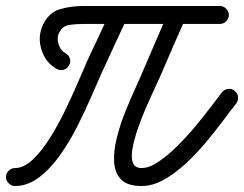

<svg xmlns="http://www.w3.org/2000/svg" viewBox="-50 -591 815 641"><path d="M180 -372Q174 -361 162 -358Q150 -355 139 -361Q102 -382 88.5 -425Q75 -468 93 -507Q93 -507 93 -508Q93 -508 93 -508Q114 -550 150.5 -560.5Q187 -571 229 -571Q343 -571 456.5 -571Q570 -571 684 -571Q684 -571 684 -571Q684 -571 684 -571Q696 -571 705 -562Q714 -553 714 -541Q714 -529 705 -520Q696 -511 684 -511Q570 -511 456.5 -511Q343 -511 229 -511Q205 -511 182 -508Q159 -505 147 -481Q147 -481 147 -482Q147 -482 147 -482Q139 -464 145.5 -443.5Q152 -423 169 -413Q180 -407 183.5 -395Q187 -383 180 -372ZM359 -568Q370 -563 374 -551.5Q378 -540 373 -528Q353 -485 333 -442Q313 -399 293 -355Q293 -355 293 -356Q293 -356 293 -356Q278 -322 257 -273.5Q236 -225 209.5 -172Q183 -119 150.5 -73Q118 -27 80 1.5Q42 30 0 30Q-12 30 -21 21Q-30 12 -30 0Q-30 -12 -21 -21Q-12 -30 0 -30Q29 -30 58.5 -57.5Q88 -85 115.5 -128.5Q143 -172 166.5 -220.5Q190 -269 208.5 -312Q227 -355 238 -380Q238 -380 238 -380Q238 -381 238 -381Q258 -424 278.5 -467Q299 -510 319 -554Q324 -565 335.5 -569Q347 -573 359 -568ZM513 -553Q518 -564 530 -568.5Q542 -573 553 -568Q564 -564 568.5 -552Q573 -540 569 -529Q547 -480 526 -431.5Q505 -383 484 -334Q478 -320 465 -292.5Q452 -265 437 -230.5Q422 -196 410 -161Q398 -126 392.5 -96Q387 -66 393.5 -48Q400 -30 423 -30Q448 -30 478.5 -50.5Q509 -71 541 -102.5Q573 -134 602.5 -169.5Q632 -205 655 -235.5Q678 -266 691 -283Q691 -283 691 -283Q691 -283 691 -283Q699 -292 711 -294Q723 -296 733 -288Q743 -281 744.5 -268.5Q746 -256 739 -246Q720 -222 693.5 -186.5Q667 -151 635.5 -113.5Q604 -76 568.5 -43.5Q533 -11 496 9.5Q459 30 423 30Q375 30 354 8Q333 -14 331 -50.5Q329 -87 340 -131Q351 -175 368.5 -218.5Q386 -262 403 -299Q420 -336 429 -358Q450 -407 471 -455.5Q492 -504 513 -553Q513 -553 513 -553Q513 -553 513 -553Z"/></svg>

Font: FRB American Cursive Guidelines
Style: Bold Italic
Weight: 700
Italic angle: -25°
Version: Version 2.0;Modular Font Editor K font №1